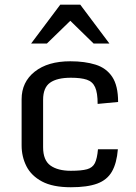

<svg xmlns="http://www.w3.org/2000/svg" viewBox="-20 -789 580 820"><path d="M282.7 10.7Q205.6 10.7 159.4 -13.9Q113.3 -38.6 92.8 -79.3Q72.3 -120.1 72.3 -168V-365.2Q72.3 -438.5 128.2 -482.9Q184.1 -527.3 280.3 -527.3Q342.3 -527.3 388.2 -512.9Q434.1 -498.5 459.2 -460.9Q484.4 -423.3 484.4 -353.5L397 -345.2Q397 -392.6 386.2 -416.5Q375.5 -440.4 350.6 -448.7Q325.7 -457 282.7 -457Q223.6 -457 193.8 -435.8Q164.1 -414.6 164.1 -362.8V-160.2Q164.1 -104.5 195.6 -82Q227.1 -59.6 282.7 -59.6Q328.1 -59.6 351.8 -66.2Q375.5 -72.8 385.3 -92.5Q395 -112.3 398.4 -151.4H483.4Q478.5 -91.8 458 -56.2Q437.5 -20.5 395.3 -4.9Q353 10.7 282.7 10.7ZM112.8 -603 237.3 -769H322.8L447.3 -603H379.9L280.3 -700.2L180.2 -603Z"/></svg>

Font: Monda
Style: Regular
Weight: 400
Designer: Vernon Adams
Foundry: Vernon Adams
Version: Version 2.100; ttfautohint (v1.8.3)